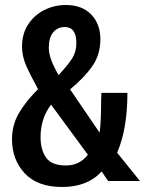

<svg xmlns="http://www.w3.org/2000/svg" viewBox="-20 -723 580 767"><path d="M28 -166Q28 -224 55.5 -271Q83 -318 132 -367Q100 -425 84 -462Q68 -499 68 -537Q68 -588 92.5 -625.5Q117 -663 157 -683Q197 -703 243 -703Q308 -703 344.5 -665Q381 -627 381 -566Q381 -505 349 -459Q317 -413 260 -366L378 -193Q384 -235 384 -325Q385 -335 385 -352H489Q489 -208 448 -113L539 0H412L386 -38Q330 24 228 24Q130 24 79 -30.5Q28 -85 28 -166ZM285 -551Q285 -615 239 -615Q210 -615 192.5 -594Q175 -573 175 -533Q175 -510 184.5 -484Q194 -458 214 -423Q252 -464 268.5 -490Q285 -516 285 -551ZM331 -105 184 -305Q142 -250 142 -175Q142 -125 164 -93.5Q186 -62 244 -62Q298 -62 331 -105Z"/></svg>

Font: Cabin Condensed SemiBold
Style: Regular
Weight: 600
Width: 3
Designer: Pablo Impallari
Foundry: Pablo Impallari. http://www.impallari.com Igino Marini. http://www.ikern.com
Version: Version 2.001